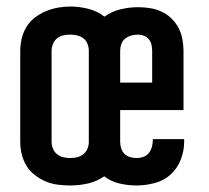

<svg xmlns="http://www.w3.org/2000/svg" viewBox="-20 -560 640 588"><path d="M195 8Q176 8 156.5 5.5Q137 3 119.5 -4.5Q102 -12 86.5 -24Q71 -36 61 -52.5Q51 -69 46.5 -88Q42 -107 42 -126V-404Q42 -423 46.5 -442Q51 -461 61 -477.5Q71 -494 86.5 -506Q102 -518 120 -525.5Q138 -533 157 -536.5Q176 -540 195 -540Q223 -540 250.5 -533Q278 -526 300 -509Q322 -525 349 -531.5Q376 -538 403 -538Q422 -538 440 -535Q458 -532 474.5 -524.5Q491 -517 504.5 -504Q518 -491 526.5 -475Q535 -459 538.5 -440.5Q542 -422 542 -404V-223H348V-126Q348 -116 351 -106Q354 -96 361 -89Q368 -82 378 -79Q388 -76 398 -76Q409 -76 419 -79.5Q429 -83 435.5 -91Q442 -99 445 -109.5Q448 -120 448 -131Q448 -131 448 -132Q448 -133 448 -134H544Q544 -132 544 -130Q544 -128 544 -126Q544 -98 533.5 -71Q523 -44 502.5 -25.5Q482 -7 454 0.5Q426 8 398 8Q372 8 346 2Q320 -4 299 -20Q276 -4 249 2Q222 8 195 8ZM446 -307V-404Q446 -413 444 -422.5Q442 -432 436 -439.5Q430 -447 421 -450.5Q412 -454 403 -454Q392 -454 381.5 -451Q371 -448 363 -441.5Q355 -435 351.5 -425Q348 -415 348 -404V-307ZM195 -76Q206 -76 216.5 -78.5Q227 -81 235.5 -88Q244 -95 248 -105Q252 -115 252 -126V-404Q252 -415 248 -425.5Q244 -436 235.5 -442.5Q227 -449 216 -451.5Q205 -454 194 -454Q184 -454 173 -451.5Q162 -449 154 -442Q146 -435 142 -425Q138 -415 138 -404V-126Q138 -115 142 -105Q146 -95 154.5 -88Q163 -81 173.5 -78.5Q184 -76 195 -76Z"/></svg>

Font: Iosevka Curly Medium Extended
Style: Regular
Weight: 500
Width: 7
Monospace: yes
Designer: Belleve Invis
Foundry: Belleve Invis
Version: Version 11.1.0; ttfautohint (v1.8.3)